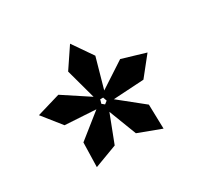

<svg xmlns="http://www.w3.org/2000/svg" viewBox="-98 -861 697 667"><g transform="rotate(-30 250.0 -528.0)"><path d="M207.5 -353.5 116.2 -319.3 118.7 -417 215.3 -494.1 91.8 -501.5 32.2 -576.2 126 -604 228.5 -536.6 195.8 -656.7 250 -737.3 305.2 -657.2 271.5 -537.1 374 -604 467.8 -576.2 408.2 -501.5 285.2 -494.1 381.3 -417 383.8 -319.3 292.5 -353.5 250 -463.9ZM255.9 -517.6H244.1L239.7 -502L250 -493.7L261.2 -502.4Z"/></g></svg>

Font: TAML ThiruValluvar
Style: Bold
Weight: 400
Version: Version 0.271; dev 7ad24fM